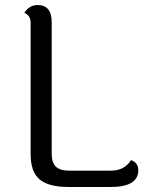

<svg xmlns="http://www.w3.org/2000/svg" viewBox="-20 -745 616 765"><path d="M102 -131V-655Q102 -683 77 -694Q97 -725 130 -725Q186 -725 186 -656V-133Q186 -97 202.5 -81Q219 -65 257 -65H421Q476 -65 502 -107Q531 -97 531 -67Q531 0 421 0H252Q174 0 138 -30Q102 -60 102 -131Z"/></svg>

Font: Laila
Style: Regular
Weight: 400
Designer: Hitesh Malaviya
Foundry: Indian Type Foundry
Version: Version 1.302;PS 1.0;hotconv 1.0.78;makeotf.lib2.5.61930; tt